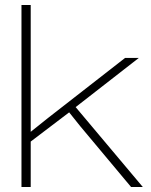

<svg xmlns="http://www.w3.org/2000/svg" viewBox="-20 -749 603 769"><path d="M66 0V-729H103V-221L173 -277L481 -517H536L283 -320L552 0H505L301 -244L257 -299L103 -182V0Z"/></svg>

Font: Mona Sans Expanded ExtraLight
Style: Regular
Weight: 200
Width: 7
Designer: Deni Anggara
Foundry: GitHub
Version: Version 1.001;gftools[0.9.33]